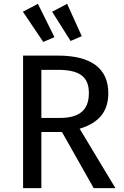

<svg xmlns="http://www.w3.org/2000/svg" viewBox="-20 -978 645 998"><path d="M195 0V-292H302L467 0H580L394 -309C493 -339 543 -397 543 -494C543 -623 453 -689 281 -689H100V0ZM280 -615C393 -615 442 -580 442 -494C442 -401 387 -365 291 -365H195V-615ZM99 -917 205 -760 263 -785 177 -958ZM251 -917 347 -765 405 -790 329 -958Z"/></svg>

Font: FiraGO Unicode
Style: Regular
Weight: 400
Designer: bBox Type
Foundry: bBox Type GmbH
Version: Version 1.001;PS 001.001;hotconv 1.0.88;makeotf.lib2.5.64775